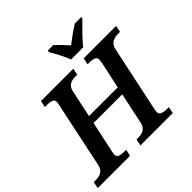

<svg xmlns="http://www.w3.org/2000/svg" viewBox="-248 -1140 1348 1348"><g transform="rotate(-45 426.0 -465.5)"><path d="M484 -771H604C642 -819 704 -880 743 -918L746 -931H681C644 -909 590 -869 554 -841C530 -869 492 -908 466 -931H413L410 -918C433 -880 468 -815 484 -771ZM-22 0H298L309 -49H296C249 -49 226 -56 226 -85C226 -91 228 -103 231 -113L280 -344H565L516 -114C505 -57 466 -49 425 -49H412L401 0H723L733 -49H720C669 -49 648 -59 648 -85C648 -91 650 -103 652 -114L755 -600C767 -657 807 -665 851 -665H864L874 -714H552L542 -665H555C603 -665 624 -656 624 -629C624 -624 622 -611 620 -600L577 -401H292L334 -600C345 -657 383 -665 426 -665H439L449 -714H128L118 -665H131C183 -665 203 -657 203 -629C203 -625 201 -611 197 -597L95 -113C83 -57 44 -49 0 -49H-13Z"/></g></svg>

Font: Noto Serif SemiBold
Style: Italic
Weight: 600
Italic angle: -12°
Designer: Monotype Design Team
Foundry: Monotype Imaging Inc.
Version: Version 2.014